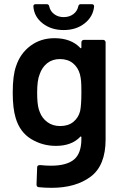

<svg xmlns="http://www.w3.org/2000/svg" viewBox="-20 -702 594 920"><path d="M382 -511H474Q479 -511 482.5 -507.5Q486 -504 486 -499V-34Q486 91 414.5 144.5Q343 198 227 198Q197 198 166 195Q155 194 155 182L158 100Q158 89 172 89Q201 92 224 92Q299 92 334.5 62.5Q370 33 370 -37V-44Q370 -47 368 -48Q366 -49 364 -46Q323 -3 248 -3Q183 -3 129 -36Q75 -69 55 -137Q41 -183 41 -258Q41 -341 57 -385Q77 -446 126 -482.5Q175 -519 241 -519Q320 -519 364 -473Q366 -470 368 -471Q370 -472 370 -475V-499Q370 -504 373.5 -507.5Q377 -511 382 -511ZM370 -259Q370 -297 368.5 -313.5Q367 -330 363 -346Q354 -379 329.5 -399Q305 -419 267 -419Q231 -419 206 -399Q181 -379 170 -346Q158 -318 158 -258Q158 -204 166 -178L171 -164Q182 -135 207.5 -116.5Q233 -98 268 -98Q307 -98 331.5 -118Q356 -138 364 -170Q370 -199 370 -259ZM140 -670V-672Q140 -682 151 -682H204Q214 -682 216 -671Q221 -648 240 -634Q259 -620 285 -620Q312 -620 331 -634Q350 -648 355 -671Q357 -682 367 -682H419Q431 -682 431 -671Q426 -622 385.5 -590Q345 -558 285 -558Q226 -558 185 -589.5Q144 -621 140 -670Z"/></svg>

Font: Barlow SemiBold
Style: Regular
Weight: 600
Designer: Jeremy Tribby
Foundry: Tribby Type
Version: Version 1.422